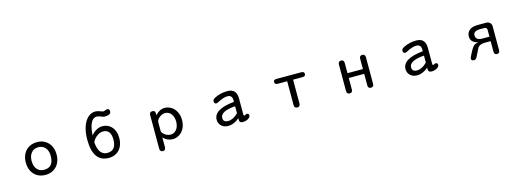

<svg xmlns="http://www.w3.org/2000/svg" viewBox="1 -1767 7998 2946"><g transform="rotate(-15 4000.0 -294.0)"><path d="M744.1 -239.3Q744.1 -162.1 713.4 -102.5Q682.6 -43 627 -10.7Q571.3 21.5 500 21.5Q426.8 21.5 371.1 -11.2Q315.4 -43.9 285.2 -103Q254.9 -162.1 254.9 -239.3Q254.9 -316.4 285.6 -375.5Q316.4 -434.6 372.6 -466.8Q428.7 -499 503.9 -499Q574.2 -499 628.9 -465.8Q683.6 -432.6 713.9 -373.5Q744.1 -314.5 744.1 -239.3ZM347.7 -239.3Q347.7 -155.3 389.2 -107.4Q430.7 -59.6 500 -59.6Q651.4 -59.6 651.4 -241.2Q651.4 -323.2 609.9 -370.6Q568.4 -418 497.1 -418Q429.7 -418 388.7 -369.6Q347.7 -321.3 347.7 -239.3Z M1533.2 -474.6Q1589.8 -474.6 1636.2 -446.8Q1682.6 -418.9 1710.4 -364.7Q1738.3 -310.5 1738.3 -233.4Q1738.3 -155.3 1709 -97.7Q1679.7 -40 1627 -9.3Q1574.2 21.5 1505.9 21.5Q1256.8 21.5 1256.8 -336.9Q1256.8 -448.2 1285.6 -535.6Q1314.5 -623 1367.2 -672.4Q1419.9 -721.7 1487.3 -721.7Q1522.5 -721.7 1569.3 -702.1Q1596.7 -690.4 1609.4 -690.4Q1619.1 -690.4 1640.6 -699.2Q1663.1 -708 1671.9 -708Q1709 -708 1709 -664.1Q1709 -608.4 1605.5 -608.4Q1586.9 -608.4 1548.8 -625Q1513.7 -640.6 1488.3 -640.6Q1370.1 -640.6 1352.5 -376Q1433.6 -474.6 1533.2 -474.6ZM1503.9 -58.6Q1645.5 -58.6 1645.5 -234.4Q1645.5 -394.5 1522.5 -394.5Q1481.4 -394.5 1441.9 -370.6Q1402.3 -346.7 1377 -313.5Q1351.6 -280.3 1351.6 -257.8L1352.5 -251Q1373 -58.6 1503.9 -58.6Z M2527.3 -499Q2585 -499 2633.8 -468.3Q2682.6 -437.5 2711.4 -380.9Q2740.2 -324.2 2740.2 -252Q2740.2 -178.7 2711.9 -122.1Q2683.6 -65.4 2634.8 -34.2Q2585.9 -2.9 2527.3 -2.9Q2443.4 -2.9 2378.9 -69.3V80.1Q2378.9 134.8 2333 134.8Q2287.1 134.8 2287.1 80.1V-452.1Q2287.1 -499 2334 -499Q2378.9 -499 2378.9 -456.1V-422.9Q2448.2 -499 2527.3 -499ZM2513.7 -79.1Q2555.7 -79.1 2586.4 -103.5Q2617.2 -127.9 2632.3 -167Q2647.5 -206.1 2647.5 -251Q2647.5 -294.9 2631.8 -334Q2616.2 -373 2585.9 -397Q2555.7 -420.9 2512.7 -420.9Q2481.4 -420.9 2450.2 -403.8Q2418.9 -386.7 2398.9 -360.8Q2378.9 -335 2378.9 -310.5V-175.8Q2378.9 -155.3 2398.9 -132.3Q2418.9 -109.4 2450.2 -94.2Q2481.4 -79.1 2513.7 -79.1Z M3404.3 21.5Q3336.9 21.5 3295.4 -17.6Q3253.9 -56.6 3253.9 -116.2Q3253.9 -281.2 3581.1 -313.5V-336.9Q3581.1 -421.9 3504.9 -421.9Q3442.4 -421.9 3343.8 -369.1Q3326.2 -360.4 3315.4 -360.4Q3281.2 -360.4 3281.2 -401.4Q3281.2 -431.6 3319.3 -450.2Q3414.1 -499 3524.4 -499Q3668.9 -499 3669.9 -346.7V-96.7Q3669.9 -67.4 3680.7 -67.4Q3684.6 -67.4 3700.2 -75.2Q3714.8 -84 3723.6 -84Q3755.9 -84 3755.9 -48.8Q3755.9 -31.2 3738.8 -15.1Q3721.7 1 3693.4 11.2Q3665 21.5 3633.8 21.5Q3581.1 21.5 3581.1 -24.4V-52.7Q3495.1 21.5 3404.3 21.5ZM3343.8 -121.1Q3343.8 -51.8 3418.9 -51.8Q3499 -51.8 3574.2 -127Q3581.1 -130.9 3581.1 -132.8V-244.1Q3343.8 -225.6 3343.8 -121.1Z M4500 21.5Q4452.1 21.5 4452.1 -28.3V-407.2H4301.8Q4254.9 -407.2 4254.9 -446.3Q4254.9 -484.4 4301.8 -484.4H4696.3Q4744.1 -484.4 4744.1 -446.3Q4744.1 -407.2 4696.3 -407.2H4545.9V-28.3Q4545.9 21.5 4500 21.5Z M5623 -449.2Q5623 -500 5668 -500Q5714.8 -500 5714.8 -449.2V-28.3Q5714.8 21.5 5668 21.5Q5623 21.5 5623 -28.3V-210.9H5377.9V-28.3Q5377.9 21.5 5332 21.5Q5285.2 21.5 5285.2 -28.3V-449.2Q5285.2 -500 5332 -500Q5377.9 -500 5377.9 -449.2V-287.1H5623Z M6404.3 21.5Q6336.9 21.5 6295.4 -17.6Q6253.9 -56.6 6253.9 -116.2Q6253.9 -281.2 6581.1 -313.5V-336.9Q6581.1 -421.9 6504.9 -421.9Q6442.4 -421.9 6343.8 -369.1Q6326.2 -360.4 6315.4 -360.4Q6281.2 -360.4 6281.2 -401.4Q6281.2 -431.6 6319.3 -450.2Q6414.1 -499 6524.4 -499Q6668.9 -499 6669.9 -346.7V-96.7Q6669.9 -67.4 6680.7 -67.4Q6684.6 -67.4 6700.2 -75.2Q6714.8 -84 6723.6 -84Q6755.9 -84 6755.9 -48.8Q6755.9 -31.2 6738.8 -15.1Q6721.7 1 6693.4 11.2Q6665 21.5 6633.8 21.5Q6581.1 21.5 6581.1 -24.4V-52.7Q6495.1 21.5 6404.3 21.5ZM6343.8 -121.1Q6343.8 -51.8 6418.9 -51.8Q6499 -51.8 6574.2 -127Q6581.1 -130.9 6581.1 -132.8V-244.1Q6343.8 -225.6 6343.8 -121.1Z M7321.3 -349.6Q7321.3 -408.2 7365.2 -445.8Q7409.2 -483.4 7492.2 -484.4H7635.7Q7670.9 -484.4 7694.3 -460Q7715.8 -438.5 7715.8 -407.2V-26.4Q7715.8 22.5 7671.9 22.5Q7627 22.5 7627 -26.4V-193.4H7529.3Q7454.1 -191.4 7422.9 -150.4L7350.6 -5.9Q7334 22.5 7306.6 22.5Q7262.7 22.5 7262.7 -11.7Q7262.7 -20.5 7280.8 -59.6Q7298.8 -98.6 7322.8 -139.2Q7346.7 -179.7 7366.2 -197.3Q7384.8 -215.8 7436.5 -227.5Q7321.3 -252 7321.3 -349.6ZM7585.9 -413.1H7518.6Q7410.2 -413.1 7410.2 -343.8Q7410.2 -264.6 7512.7 -264.6H7627V-372.1Q7626 -412.1 7585.9 -413.1Z"/></g></svg>

Font: jf-openhuninn-1.1
Style: Regular
Weight: 400
Designer: [Kosugi Maru]
      Designed by Motoya company      

      [Varela Round]
      Joe Prince(Latin component); Avraham Co
Foundry: justfont CO.,LTD.
Version: 1.1